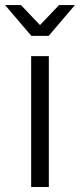

<svg xmlns="http://www.w3.org/2000/svg" viewBox="-26 -751 320 771"><path d="M99.1 0V-525.5H170.1V0ZM99.8 -607 -5.6 -730.6H58.3L158.7 -625H110.5L211 -730.6H274.8L169.5 -607Z"/></svg>

Font: Montserrat Alternates Thin
Style: Regular
Weight: 100
Designer: Julieta Ulanovsky
Foundry: Julieta Ulanovsky
Version: Version 9.000